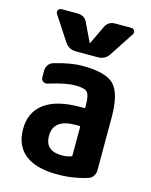

<svg xmlns="http://www.w3.org/2000/svg" viewBox="-117 -846 734 931"><g transform="rotate(15 250.0 -380.5)"><path d="M309.6 -99.6V-240.2Q309.6 -245.1 304.7 -245.1H285.2Q174.8 -245.1 174.8 -160.2Q174.8 -85 259.8 -85Q284.2 -85 305.7 -92.8Q309.6 -93.8 309.6 -99.6ZM245.1 -530.3Q362.3 -530.3 403.8 -487.8Q445.3 -445.3 445.3 -325.2V-59.6Q445.3 -43.9 436 -30.3Q426.8 -16.6 412.1 -12.7Q336.9 10.7 259.8 9.8Q154.3 9.8 99.6 -33.7Q44.9 -77.1 44.9 -160.2Q44.9 -244.1 105.5 -289.6Q166 -335 285.2 -335H304.7Q309.6 -335 309.6 -339.8V-344.7Q309.6 -396.5 297.4 -413.1Q285.2 -429.7 235.4 -429.7Q187.5 -429.7 103.5 -403.3Q90.8 -399.4 80.6 -406.2Q70.3 -413.1 70.3 -425.8V-460Q70.3 -475.6 79.6 -488.8Q88.9 -502 103.5 -505.9Q185.5 -530.3 245.1 -530.3ZM344.7 -769.5H424.8Q435.5 -769.5 440.9 -760.3Q446.3 -751 440.4 -741.2L360.4 -619.1Q341.8 -589.8 304.7 -589.8H195.3Q159.2 -589.8 139.6 -619.1L59.6 -741.2Q53.7 -751 59.1 -760.3Q64.5 -769.5 75.2 -769.5H155.3Q191.4 -769.5 205.1 -738.3L249 -646.5Q249 -645.5 250 -645Q251 -644.5 251 -646.5L294.9 -738.3Q308.6 -769.5 344.7 -769.5Z"/></g></svg>

Font: Rounded-L Mgen+ 1mn bold
Style: Bold
Weight: 700
Designer: [Source Han Sans]
Ryoko NISHIZUKA  (kana & ideographs); Paul D. Hunt (Latin, Greek & Cyrillic); Wenlong ZHANG  (bopomofo
Version: Version 1.059.20150602